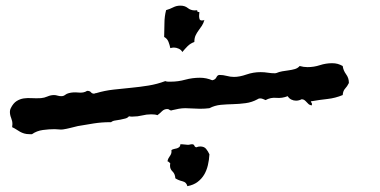

<svg xmlns="http://www.w3.org/2000/svg" viewBox="-20 -675 1329 671"><path d="M1199.2 -386.7V-384.8Q1193.4 -373 1186 -365.2Q1178.7 -357.4 1177.7 -342.8Q1151.4 -332 1124.5 -329.1Q1097.7 -326.2 1069.3 -321.3Q1066.4 -321.3 1066.4 -320.3Q1066.4 -318.4 1068.4 -316.4Q1070.3 -314.5 1070.3 -310.5Q1070.3 -309.6 1069.8 -308.6Q1069.3 -307.6 1069.3 -306.6Q1062.5 -307.6 1058.6 -311Q1054.7 -314.5 1051.3 -318.4Q1047.9 -322.3 1043.9 -325.2Q1040 -328.1 1034.2 -328.1Q1024.4 -323.2 1014.6 -323.2Q1005.9 -323.2 998 -327.1Q990.2 -331.1 985.4 -338.9Q965.8 -331.1 945.8 -333Q925.8 -335 908.2 -325.2Q903.3 -327.1 898.9 -329.1Q894.5 -331.1 888.7 -331.1Q883.8 -331.1 879.9 -328.1Q860.4 -317.4 838.4 -314.5Q816.4 -311.5 794.4 -311Q772.5 -310.5 751.5 -308.6Q730.5 -306.6 711.9 -296.9Q704.1 -295.9 695.8 -295.4Q687.5 -294.9 678.7 -294.9Q666 -294.9 653.3 -295.9Q640.6 -296.9 627.9 -296.9Q616.2 -296.9 605 -294.9Q593.8 -293 582 -290L580.1 -289.1Q580.1 -289.1 578.1 -289.1Q574.2 -289.1 571.8 -291.5Q569.3 -293.9 564.5 -293.9Q553.7 -293.9 545.9 -286.1Q538.1 -278.3 530.3 -272.5Q525.4 -274.4 519 -274.9Q512.7 -275.4 507.8 -275.4Q492.2 -275.4 476.6 -271.5Q460.9 -267.6 444.3 -267.6H437.5Q434.6 -267.6 430.7 -268.6Q425.8 -262.7 417.5 -260.7Q409.2 -258.8 400.4 -256.8L382.8 -253.9Q374 -252.9 368.2 -248H364.3Q335.9 -248 308.1 -243.7Q280.3 -239.3 252 -234.4Q239.3 -231.4 226.1 -228Q212.9 -224.6 200.2 -222.7Q193.4 -221.7 185.5 -222.7Q177.7 -223.6 170.9 -223.6Q151.4 -223.6 129.9 -220.7Q108.4 -217.8 91.8 -206.1H83Q72.3 -206.1 64.5 -208.5Q56.6 -210.9 50.3 -214.4Q43.9 -217.8 37.6 -222.2Q31.2 -226.6 22.5 -230.5Q22.5 -233.4 22.9 -236.3Q23.4 -239.3 23.4 -241.2Q23.4 -252 19 -262.7Q14.6 -273.4 14.6 -284.2Q14.6 -291 17.6 -296.9Q26.4 -314.5 38.1 -321.8Q49.8 -329.1 63 -331.1Q76.2 -333 91.3 -332Q106.4 -331.1 123 -332Q134.8 -333 146 -337.9Q157.2 -342.8 168.9 -342.8Q174.8 -342.8 181.2 -340.8Q187.5 -338.9 194.3 -338.9Q202.1 -338.9 207.5 -343.3Q212.9 -347.7 220.7 -349.6Q235.4 -353.5 253.9 -351.6Q272.5 -349.6 284.2 -357.4H286.1Q293.9 -357.4 297.9 -352.5Q301.8 -347.7 308.6 -347.7Q310.5 -347.7 312 -348.6Q313.5 -349.6 316.4 -349.6Q345.7 -358.4 376.5 -361.8Q407.2 -365.2 438 -368.2Q468.8 -371.1 499 -376Q529.3 -380.9 557.6 -391.6Q562.5 -389.6 567.4 -389.6H577.1Q602.5 -389.6 627.4 -396.5Q652.3 -403.3 678.7 -403.3Q701.2 -403.3 721.7 -394.5Q732.4 -396.5 736.3 -404.8Q740.2 -413.1 747.1 -413.1Q759.8 -413.1 772.5 -409.7Q785.2 -406.2 797.9 -406.2Q817.4 -406.2 841.3 -414.6Q865.2 -422.9 890.6 -422.9Q904.3 -422.9 916 -420.9Q927.7 -418.9 941.4 -418.9L946.3 -419.9Q955.1 -423.8 966.3 -425.8Q977.5 -427.7 988.8 -429.2Q1000 -430.7 1010.3 -433.6Q1020.5 -436.5 1027.3 -444.3Q1034.2 -442.4 1041 -441.4Q1047.9 -440.4 1054.7 -440.4Q1077.1 -440.4 1098.1 -447.3Q1119.1 -454.1 1140.6 -454.1Q1151.4 -454.1 1160.2 -451.7Q1168.9 -449.2 1177.7 -444.3Q1179.7 -428.7 1189.5 -415.5Q1199.2 -402.3 1199.2 -386.7ZM694.3 -605.5Q691.4 -593.8 685.5 -585L673.8 -568.4Q668 -560.5 663.6 -551.3Q659.2 -542 659.2 -528.3Q645.5 -523.4 635.7 -513.7Q626 -503.9 617.2 -493.2Q613.3 -501 604.5 -504.9Q595.7 -508.8 587.9 -508.8Q583 -508.8 575.2 -506.8Q573.2 -517.6 568.8 -528.8Q564.5 -540 553.7 -545.9Q554.7 -570.3 554.7 -593.8Q554.7 -617.2 560.5 -639.6Q574.2 -643.6 585.4 -649.4Q596.7 -655.3 610.4 -655.3Q626 -655.3 636.2 -647Q646.5 -638.7 660.2 -638.7Q667 -638.7 669.9 -639.6L668.9 -637.7Q668.9 -632.8 676.8 -632.8Q676.8 -629.9 676.3 -626.5Q675.8 -623 675.8 -619.1Q675.8 -614.3 677.2 -608.9Q678.7 -603.5 685.5 -603.5Q692.4 -603.5 694.3 -605.5ZM711.9 -135.7Q710.9 -116.2 706.5 -97.7Q702.1 -79.1 693.4 -64.5Q684.6 -49.8 670.4 -39.1Q656.2 -28.3 634.8 -24.4Q631.8 -38.1 617.7 -41.5Q603.5 -44.9 592.8 -51.8Q591.8 -67.4 583 -75.7Q574.2 -84 574.2 -95.7Q574.2 -101.6 575.2 -103.5Q571.3 -109.4 565.4 -111.3Q566.4 -117.2 568.4 -121.1L573.2 -128.9Q576.2 -132.8 578.1 -137.7Q580.1 -142.6 579.1 -150.4Q583 -153.3 588.4 -154.3Q593.8 -155.3 598.6 -156.7Q603.5 -158.2 606.9 -161.6Q610.4 -165 610.4 -170.9H615.2Q620.1 -170.9 626 -169.9Q631.8 -168.9 636.7 -168.9Q640.6 -168.9 644 -169.9Q647.5 -170.9 651.4 -170.9Q657.2 -170.9 659.2 -166Q661.1 -161.1 666 -160.2Q672.9 -163.1 679.7 -163.1Q693.4 -163.1 700.2 -154.8Q707 -146.5 711.9 -135.7Z"/></svg>

Font: RockSalt
Style: Regular
Weight: 400
Designer: Squid
Foundry: Font Diner, Inc DBA Sideshow
Version: Version 1.000